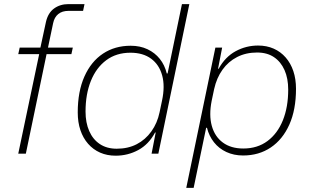

<svg xmlns="http://www.w3.org/2000/svg" viewBox="-20 -749 1517 936"><path d="M69 0 171 -485H69L76 -517H177L204 -642Q214 -686 243.5 -707.5Q273 -729 314 -729H392L385 -696H314Q283 -696 264 -680.5Q245 -665 239 -636L214 -517H335L328 -485H207L106 0Z M544 10Q502 10 468 -5Q434 -20 409.5 -48Q385 -76 372 -114.5Q359 -153 359 -201Q359 -303 391.5 -376Q424 -449 482 -487.5Q540 -526 617 -526Q663 -526 699 -509Q735 -492 759 -462Q783 -432 793 -391H797L867 -729H903L752 0H719L739 -103H736Q705 -45 654 -17.5Q603 10 544 10ZM549 -24Q604 -24 646.5 -46Q689 -68 718 -108.5Q747 -149 758 -202L770 -259Q785 -329 770.5 -381.5Q756 -434 716.5 -463Q677 -492 616 -492Q547 -492 498 -455.5Q449 -419 423 -354.5Q397 -290 397 -205Q397 -151 415 -110Q433 -69 467 -46.5Q501 -24 549 -24Z M888 167 1030 -517H1063L1043 -414H1046Q1078 -472 1129 -499.5Q1180 -527 1238 -527Q1280 -527 1314 -512Q1348 -497 1372.5 -469Q1397 -441 1410 -402.5Q1423 -364 1423 -316Q1423 -214 1390.5 -141.5Q1358 -69 1300 -30Q1242 9 1165 9Q1120 9 1083.5 -8Q1047 -25 1023 -55.5Q999 -86 989 -126H985L924 167ZM1166 -25Q1235 -25 1284 -61.5Q1333 -98 1359 -162.5Q1385 -227 1385 -312Q1385 -367 1367 -407.5Q1349 -448 1315.5 -470.5Q1282 -493 1233 -493Q1179 -493 1136 -471Q1093 -449 1064.5 -409Q1036 -369 1024 -315L1012 -258Q998 -188 1012.5 -135.5Q1027 -83 1066.5 -54Q1106 -25 1166 -25Z"/></svg>

Font: Mona Sans ExtraLight
Style: Italic
Weight: 200
Italic angle: -11.6951°
Designer: Deni Anggara
Foundry: GitHub
Version: Version 2.000